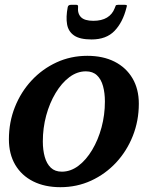

<svg xmlns="http://www.w3.org/2000/svg" viewBox="-20 -765 644 798"><path d="M360.5 -601Q422 -601 456.2 -636.8Q490.5 -672.5 505.5 -733Q508 -740.5 507 -742.8Q506 -745 498 -745H471Q462 -745 460.8 -741.2Q459.5 -737.5 456.5 -730.5Q447 -705.5 424.8 -692Q402.5 -678.5 368 -678.5Q331.5 -678.5 316.5 -693.8Q301.5 -709 304.5 -737Q305.5 -745 297 -745H275Q263.5 -745 261.5 -735.5Q253.5 -694 258.8 -664Q264 -634 288 -617.5Q312 -601 360.5 -601ZM17 -186Q17 -125 43.2 -80.2Q69.5 -35.5 117.8 -11.2Q166 13 231 13Q299.5 13 358.8 -14.2Q418 -41.5 462.5 -89.2Q507 -137 532 -200Q557 -263 557 -334Q557 -395 530.5 -439.8Q504 -484.5 456 -508.8Q408 -533 343 -533Q274.5 -533 215.2 -505.8Q156 -478.5 111.5 -430.8Q67 -383 42 -320.2Q17 -257.5 17 -186ZM158 -177Q158 -233 172 -284.8Q186 -336.5 211 -378.2Q236 -420 268.2 -444.2Q300.5 -468.5 337 -468.5Q365.5 -468.5 383 -452Q400.5 -435.5 408.2 -407Q416 -378.5 416 -343Q416 -287.5 402 -235.5Q388 -183.5 363 -141.8Q338 -100 305.8 -75.8Q273.5 -51.5 237 -51.5Q208.5 -51.5 191.2 -68Q174 -84.5 166 -113Q158 -141.5 158 -177Z"/></svg>

Font: Besley SemiBold
Style: Italic
Weight: 600
Italic angle: -13°
Designer: Owen Earl
Foundry: indestructible type*
Version: Version 2.001